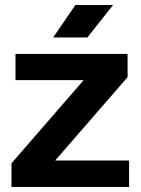

<svg xmlns="http://www.w3.org/2000/svg" viewBox="-20 -749 565 769"><path d="M26 0V-95L315 -428H42V-533H491V-440L201 -106H497V0ZM193 -599 282 -729H433L330 -599Z"/></svg>

Font: Hubot Sans SemiBold
Style: Regular
Weight: 600
Designer: Deni Anggara
Foundry: GitHub, Inc., Subsidiary of Microsoft Corporation
Version: Version 2.000